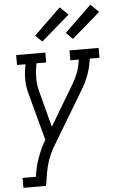

<svg xmlns="http://www.w3.org/2000/svg" viewBox="-63 -815 651 1062"><g transform="rotate(-5 262.5 -283.5)"><path d="M23 205V150H97L100 131Q107 90 121.5 48.5Q136 7 157 -32Q159 -35 160.5 -38Q162 -41 164 -43L167 -49L97 -310Q87 -345 85.5 -382Q84 -419 91 -457L94 -475H47V-530H209V-475H155L152 -457Q146 -423 146.5 -389.5Q147 -356 155 -324L209 -118L341 -339Q358 -366 370 -396Q382 -426 387 -457L390 -475H343V-530H505V-475H451L448 -457Q442 -419 428 -382Q414 -345 393 -310L216 -15Q212 -9 208.5 -2.5Q205 4 201 11Q186 40 176 70.5Q166 101 161 131L149 205ZM368 -592 331 -628 480 -772 525 -728ZM198 -592 161 -628 310 -772 355 -728Z"/></g></svg>

Font: Iosevka Curly Slab LtObl
Style: Regular
Weight: 300
Italic angle: -9°
Monospace: yes
Designer: Belleve Invis
Foundry: Belleve Invis
Version: Version 11.0.0; ttfautohint (v1.8.3)